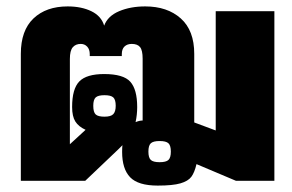

<svg xmlns="http://www.w3.org/2000/svg" viewBox="-20 -564 911 599"><path d="M836 -529V0H716L593 -52Q587 -26 577 -12.5Q567 1 543 8Q519 15 472 15Q411 15 386 -11Q361 -37 361 -90Q361 -104 362 -111L350 -99L246 0H45V-396Q45 -469 84.5 -506.5Q124 -544 191 -544Q234 -544 265 -529Q296 -514 305 -484Q316 -514 351.5 -529Q387 -544 433 -544Q502 -544 544 -506.5Q586 -469 586 -396V-182L653 -157V-529ZM425 -381Q425 -407 417 -417Q409 -427 391 -427Q377 -427 368.5 -419Q360 -411 360 -395V-389H260V-395Q260 -410 252 -418.5Q244 -427 232 -427Q216 -427 207 -416.5Q198 -406 198 -380V-114L247 -159Q225 -169 215 -185Q205 -201 205 -230Q205 -287 227.5 -310Q250 -333 305 -333Q365 -333 386.5 -309Q408 -285 408 -230Q408 -206 403 -183Q415 -188 425 -188ZM341 -234Q341 -253 333.5 -260Q326 -267 306 -267Q286 -267 278.5 -260Q271 -253 271 -234Q271 -214 278.5 -207Q286 -200 306 -200Q326 -200 333.5 -208Q341 -216 341 -234ZM513 -91Q513 -110 505.5 -117Q498 -124 478 -124Q458 -124 450.5 -117Q443 -110 443 -91Q443 -72 450.5 -65Q458 -58 478 -58Q498 -58 505.5 -65Q513 -72 513 -91Z"/></svg>

Font: Pridi
Style: Bold
Weight: 700
Designer: Katatrad Team
Foundry: CadsonDemak
Version: Version 1.001